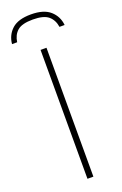

<svg xmlns="http://www.w3.org/2000/svg" viewBox="-209 -987 656 1036"><g transform="rotate(-20 119.0 -469.0)"><path d="M101.5 0V-740H135.5V0ZM-32.5 -822Q-27.5 -873 8.2 -905.5Q44 -938 117.5 -938Q191 -938 227.8 -905.2Q264.5 -872.5 269.5 -822H240Q234 -862.5 207 -885.5Q180 -908.5 117.5 -908.5Q55 -908.5 28.8 -885.5Q2.5 -862.5 -3 -822Z"/></g></svg>

Font: Encode Sans Semi Expanded Thin
Style: Regular
Weight: 100
Width: 6
Designer: Multiple Designers
Foundry: Impallari Type
Version: Version 3.000; ttfautohint (v1.8.3) -l 8 -r 50 -G 200 -x 14 